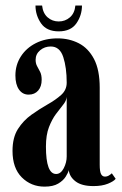

<svg xmlns="http://www.w3.org/2000/svg" viewBox="-20 -668 442 698"><path d="M142 10.5Q93 10.5 59.2 -23.2Q25.5 -57 25.5 -119.5Q25.5 -168 45.2 -199Q65 -230 94.5 -251Q124 -272 153.2 -288.5Q182.5 -305 202.5 -323Q222.5 -341 222.5 -367.5Q222.5 -422 210 -460.5Q197.5 -499 164.5 -499Q142 -499 125.8 -485.2Q109.5 -471.5 109.5 -450.5Q109.5 -437 115 -427.2Q120.5 -417.5 126 -406.5Q131.5 -395.5 131.5 -378Q131.5 -353.5 118.8 -338.8Q106 -324 84 -324Q62 -324 49 -342.5Q36 -361 36 -393.5Q36 -432 55.8 -462.8Q75.5 -493.5 110 -511Q144.5 -528.5 189.5 -528.5Q231.5 -528.5 266.2 -510.8Q301 -493 321.8 -453.5Q342.5 -414 342.5 -349V-69Q342.5 -45 347.2 -35.5Q352 -26 361.5 -26Q369.5 -26 376.2 -30.2Q383 -34.5 386.5 -38L400.5 -18Q394 -9 372.5 -0.2Q351 8.5 320 8.5Q277 8.5 254.8 -8.5Q232.5 -25.5 230 -49.5Q228 -40.5 219 -26Q210 -11.5 191.5 -0.5Q173 10.5 142 10.5ZM184 -35.5Q201 -35.5 211.8 -56.5Q222.5 -77.5 222.5 -99V-315.5Q221 -301 209.2 -286.8Q197.5 -272.5 183.2 -253.2Q169 -234 158 -205.8Q147 -177.5 147 -135Q147 -35.5 184 -35.5ZM193.5 -554Q149.5 -554 129.2 -583.2Q109 -612.5 109 -648H133Q136 -620 153 -605Q170 -590 193.5 -590Q217 -590 234.2 -605Q251.5 -620 254 -648H278Q278 -612.5 257.8 -583.2Q237.5 -554 193.5 -554Z"/></svg>

Font: Imbue 50pt
Style: Bold
Weight: 700
Designer: Tyler Finck
Foundry: Etcetera Type Company
Version: Version 1.102; ttfautohint (v1.8.3)